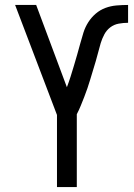

<svg xmlns="http://www.w3.org/2000/svg" viewBox="-20 -755 540 775"><path d="M210 0H290V-294Q299 -311 306 -328.5Q313 -346 320 -363.5Q327 -381 333 -399Q339 -417 344.5 -435Q350 -453 355.5 -471.5Q361 -490 366.5 -508Q372 -526 376.5 -544.5Q381 -563 386.5 -581Q392 -599 401 -616Q410 -633 425 -644.5Q440 -656 459 -659.5Q478 -663 497 -663V-735Q474 -735 450.5 -733Q427 -731 405.5 -723Q384 -715 366.5 -700Q349 -685 336.5 -665.5Q324 -646 317 -624Q310 -602 304 -579.5Q298 -557 291.5 -534.5Q285 -512 278.5 -490Q272 -468 265 -446Q258 -424 250 -403L126 -735H41L210 -291Z"/></svg>

Font: Iosevka SS09
Style: Regular
Weight: 400
Monospace: yes
Designer: Belleve Invis
Foundry: Belleve Invis
Version: Version 5.2.1; ttfautohint (v1.8.3)